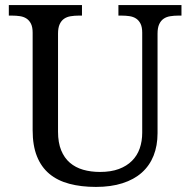

<svg xmlns="http://www.w3.org/2000/svg" viewBox="-20 -734 757 764"><path d="M361.8 9.8Q302.7 9.8 255.9 -2.7Q209 -15.1 176.5 -42.2Q144 -69.3 127 -112.1Q109.9 -154.8 109.9 -215.8V-604Q109.9 -626 103.3 -639.4Q96.7 -652.8 85.4 -660.2Q74.2 -667.5 59.3 -669.7Q44.4 -671.9 27.8 -671.9H15.1V-713.9H306.2V-671.9H293Q276.4 -671.9 261.2 -669.4Q246.1 -667 235.1 -659.4Q224.1 -651.9 217.5 -637.7Q210.9 -623.5 210.9 -600.1V-210Q210.9 -166.5 223.4 -136Q235.8 -105.5 258.1 -86.4Q280.3 -67.4 310.8 -58.6Q341.3 -49.8 377.9 -49.8Q421.4 -49.8 452.9 -61.5Q484.4 -73.2 505.1 -94Q525.9 -114.7 535.9 -143.3Q545.9 -171.9 545.9 -206.1V-604Q545.9 -626 539.3 -639.4Q532.7 -652.8 521.5 -660.2Q510.3 -667.5 495.4 -669.7Q480.5 -671.9 463.9 -671.9H451.2V-713.9H702.1V-671.9H689Q672.4 -671.9 657.2 -669.4Q642.1 -667 631.1 -659.4Q620.1 -651.9 613.5 -637.7Q606.9 -623.5 606.9 -600.1V-204.1Q606.9 -154.3 591.1 -114.5Q575.2 -74.7 544.2 -47.1Q513.2 -19.5 467.3 -4.9Q421.4 9.8 361.8 9.8Z"/></svg>

Font: Sahl Naskh
Style: Regular
Weight: 400
Designer: Pascal Zoghbi
Version: Version 1.001